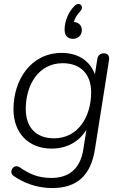

<svg xmlns="http://www.w3.org/2000/svg" viewBox="-20 -761 618 969"><path d="M244 188C368 188 438 125 459 -7L530 -456C534 -478 524 -492 506 -492C486 -492 474 -482 471 -462L459 -386C432 -459 368 -494 292 -494C135 -494 48 -357 48 -209C48 -90 124 -11 240 -11C319 -11 380 -47 416 -106L400 -4C384 92 327 137 239 137C174 137 129 118 79 83C48 63 21 108 49 127C102 164 168 188 244 188ZM253 -63C163 -63 110 -117 110 -211C110 -333 175 -442 296 -442C386 -442 440 -388 440 -295C440 -172 374 -63 253 -63ZM348 -565C374 -565 393 -583 393 -609C393 -632 378 -648 353 -650C358 -669 367 -685 385 -704C408 -729 380 -755 357 -732C327 -703 306 -656 306 -612C306 -582 321 -565 348 -565Z"/></svg>

Font: SN Pro Light
Style: Italic
Weight: 300
Italic angle: -8.99998°
Designer: Tobias Whetton
Foundry: Supernotes
Version: Version 1.001;Glyphs 3.2 (3249)